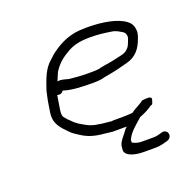

<svg xmlns="http://www.w3.org/2000/svg" viewBox="-92 -469 678 665"><g transform="rotate(-20 247.5 -136.5)"><path d="M247.3 -185C264.3 -185 278.5 -186 291.1 -190L307.6 -193C335.4 -198 354.2 -203 380.3 -210C415.7 -219 433.6 -244 444.2 -273L447.8 -283C449.6 -288 450.4 -293 451.2 -298C451.4 -318 446.4 -331 431.2 -342C403.5 -363 350.1 -373 293.1 -373C284.1 -373 273.9 -372 263.9 -372C216.3 -368 179.8 -346 152.3 -324L138.3 -311C110.2 -288.1 99.1 -253.3 86.1 -215C84.3 -204 80.4 -192 78.7 -181L72.3 -141C65.5 -98 88.4 -78 110.7 -55C121 -44 126.7 -42 142.9 -31C166.5 -16 189.4 -9 227 -6C240.8 -5 250.3 -2 264.5 -3H304.5C298.7 2 294.9 7 290.9 13L279.7 27C273.3 36 264.7 46 264.8 58C264.2 62 263.4 67 263.8 71C265.6 91 298.2 100 331.2 100H374.2C392.2 100 402.8 96 418.4 92C442.5 85 436.4 54 414 57C401.5 60 393.9 64 379.9 64H336.9C323.9 64 313.3 61 304.1 56C303.3 55 303.3 55 302.3 55C301.8 52 302.1 50 302.4 48C301.7 46 303.2 43 304.5 41C316.1 18 338.8 1 358.7 -17C358.7 -17 358.9 -18 359.9 -18C378 -25 394.2 -33 407.8 -43C408.8 -43 410 -44 411 -44C415 -44 415.9 -50 417.9 -56C427.4 -78 397.1 -70 386.1 -70C371.2 -58 355.4 -53 339.5 -41C328.3 -40 316.2 -39 302.2 -39H268.2C263 -38 259 -38 255.2 -39C239.3 -40 216.8 -43 202.3 -46L188.9 -50C181.2 -52 155.6 -67 151.1 -70L140.4 -78C136.8 -81 133.3 -84 130.8 -87L120.4 -97C117.8 -100 115.3 -103 112.8 -106C104.9 -113 106 -126 108 -139L115.8 -188C118.6 -187 121.6 -187 124.6 -187C129.6 -187 134.1 -190 139 -196C169.5 -186 207.3 -185 247.3 -185ZM132.7 -232C137.5 -243 140.9 -252 145.5 -262C159 -284 175.5 -300 199.7 -314C223.1 -329 247.4 -337 290.4 -337C321.4 -337 342.9 -334 368.3 -330C384 -328 394.7 -320 403.9 -315C412.9 -309 414.1 -304 414.6 -294C412.9 -283.7 409.2 -278.4 405.4 -268C400.7 -257 390 -246 373.3 -242C347.4 -236 330.7 -232 303.1 -228L292.8 -226C282.3 -223 272.2 -222 259.2 -222H238.2C217.2 -222 193.5 -224 174.8 -226C163.1 -228 148.2 -235 132.7 -232Z"/></g></svg>

Font: CiSf OpenHand
Style: SquObl
Weight: 400
Foundry: Cannot Into Space Fonts
Version: Version 0.7892